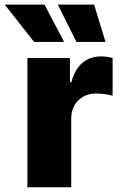

<svg xmlns="http://www.w3.org/2000/svg" viewBox="-63 -791 511 811"><path d="M52.7 0H237.8V-290C237.8 -353.5 282.2 -396 342.3 -396C362.3 -396 394.5 -392.6 412.6 -386.7V-545.9C397.5 -550.3 379.9 -552.7 363.3 -552.7C304.2 -552.7 257.8 -518.6 238.3 -443.4H232.4V-545.9H52.7ZM259.8 -613.8H382.8L334.5 -771.5H181.2ZM81.1 -613.8H208L125 -771.5H-43Z"/></svg>

Font: Raveo ExtraBold
Style: Regular
Weight: 800
Designer: Jakub Foglar, Rasmus Andersson (Inter)
Foundry: Jakubfoglar.com
Version: Version 1.100;Glyphs 3.2.3 (3260)